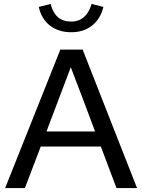

<svg xmlns="http://www.w3.org/2000/svg" viewBox="-20 -951 719 971"><path d="M6 0Q76 -176 145.5 -350Q215 -524 285 -700H398Q467 -524 535.5 -350Q604 -176 673 0H569Q549 -53 529.5 -105Q510 -157 490 -210H186Q166 -157 146 -105Q126 -53 106 0ZM215 -286H461Q431 -368 400 -448.5Q369 -529 338 -611Q307 -529 276.5 -448.5Q246 -368 215 -286ZM340 -842Q379 -842 405 -865Q431 -888 443 -931L503 -916Q488 -855 445.5 -821.5Q403 -788 340 -788Q277 -788 233.5 -821Q190 -854 176 -916L236 -931Q247 -887 272.5 -864.5Q298 -842 340 -842Z"/></svg>

Font: Rosa Sans
Style: Regular
Weight: 400
Designer: Pentagram / MCKL
Foundry: Pentagram / MCKL
Version: Version 1.005;September 16, 2019;FontCreator 11.5.0.2425 64-